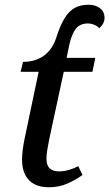

<svg xmlns="http://www.w3.org/2000/svg" viewBox="-20 -780 461 810"><path d="M186 10Q150 10 125 -3Q100 -16 86.5 -42Q73 -68 73 -107Q73 -125 76 -148.5Q79 -172 83 -191L143 -477H67L77 -519Q103 -519 125 -525.5Q147 -532 165 -545Q183 -558 196 -577Q209 -596 217 -620Q233 -671 251.5 -701.5Q270 -732 294 -746Q318 -760 354 -760Q382 -760 401.5 -745.5Q421 -731 421 -704Q421 -693 415.5 -682Q410 -671 399 -661Q391 -670 377.5 -675.5Q364 -681 351 -681Q319 -681 301.5 -660.5Q284 -640 273 -594L261 -536H382L370 -477H249L188 -194Q183 -170 179.5 -148Q176 -126 176 -111Q176 -82 190 -69.5Q204 -57 229 -57Q250 -57 272 -63.5Q294 -70 310 -79L328 -42Q298 -20 263 -5Q228 10 186 10Z"/></svg>

Font: ET Text
Style: Italic
Weight: 470
Italic angle: -12°
Designer: Monotype Design Team
Foundry: Monotype Imaging Inc.
Version: Version 2.009